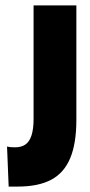

<svg xmlns="http://www.w3.org/2000/svg" viewBox="-20 -680 331 709"><path d="M12 9 6 -139Q14 -137 21.5 -136.5Q29 -136 36 -136Q59 -136 74 -146.5Q89 -157 96.5 -180.5Q104 -204 104 -241V-660H262V-237Q262 -151 239.5 -96.5Q217 -42 169.5 -16.5Q122 9 45 9Q38 9 31 9Q24 9 12 9Z"/></svg>

Font: Bricolage Grotesque 72pt Condensed ExtraBold
Style: Regular
Weight: 800
Width: 3
Designer: Mathieu Triay
Foundry: Atelier Triay
Version: Version 1.001;gftools[0.9.33.dev8+g029e19f]